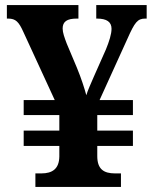

<svg xmlns="http://www.w3.org/2000/svg" viewBox="-20 -734 605 754"><path d="M119 0H455V-53H432C387 -53 362 -70 362 -121V-161H502V-221H362V-282H502V-341H371L481 -583C509 -646 520 -661 550 -661H556V-714H358V-661H361C399 -661 418 -648 418 -621C418 -600 409 -572 396 -540L349 -434C337 -406 324 -378 319 -360C312 -386 299 -427 282 -468L242 -563C233 -587 226 -606 226 -622C226 -649 243 -661 281 -661H288V-714H7V-661H12C42 -661 54 -648 72 -608L195 -341H73V-282H213V-221H73V-161H213V-119C212 -71 186 -53 142 -53H119Z"/></svg>

Font: Noto Serif Georgian Bold
Style: Regular
Weight: 700
Designer: Monotype Design Team, Akaki Razmadze
Foundry: Google LLC
Version: Version 2.003